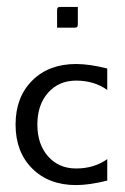

<svg xmlns="http://www.w3.org/2000/svg" viewBox="-20 -530 360 555"><path d="M145 -450V-499Q145 -506 147 -508Q149 -510 156 -510H205V-461Q205 -454 203 -452Q201 -450 194 -450ZM290 -8Q238 5 200 5Q121 5 73 -43Q25 -91 25 -170Q25 -249 73 -297Q121 -345 200 -345Q238 -345 290 -332V-270Q252 -297 200 -297Q150 -297 119 -262Q88 -227 88 -170Q88 -113 119 -78Q150 -43 200 -43Q252 -43 290 -70Z"/></svg>

Font: Glametrix
Style: Regular
Weight: 500
Designer: gluk
Foundry: gluk
Version: Version 0.40